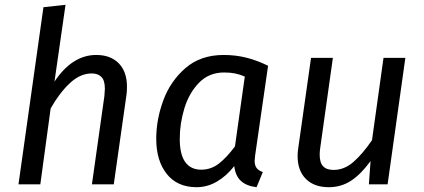

<svg xmlns="http://www.w3.org/2000/svg" viewBox="-20 -768 1766 800"><path d="M509 -407Q509 -385 507 -373L454 0H363L415 -368Q417 -390 417 -398Q417 -433 402.5 -447.5Q388 -462 362 -462Q314 -462 270.5 -421Q227 -380 191 -316L148 0H57L161 -738L253 -748L207 -428Q281 -539 381 -539Q441 -539 475 -504Q509 -469 509 -407Z M1097 -494 1043 -120Q1041 -104 1041 -98Q1041 -80 1048.5 -69Q1056 -58 1075 -51L1049 12Q1007 7 984 -14Q961 -35 956 -76Q924 -35 884 -11.5Q844 12 799 12Q719 12 675 -43Q631 -98 631 -190Q631 -270 660.5 -350Q690 -430 753 -484.5Q816 -539 912 -539Q961 -539 1005.5 -528Q1050 -517 1097 -494ZM729 -189Q729 -124 752 -92.5Q775 -61 818 -61Q859 -61 891.5 -86Q924 -111 959 -158L1000 -449Q979 -458 959.5 -462Q940 -466 914 -466Q851 -466 809.5 -423.5Q768 -381 748.5 -317.5Q729 -254 729 -189Z M1220 -118Q1220 -135 1223 -153L1276 -527H1367L1315 -157Q1312 -139 1312 -124Q1312 -90 1326.5 -75Q1341 -60 1370 -60Q1415 -60 1453.5 -94Q1492 -128 1530 -184L1578 -527H1669L1595 0H1517L1524 -97Q1485 -43 1443.5 -15.5Q1402 12 1350 12Q1289 12 1254.5 -22.5Q1220 -57 1220 -118Z"/></svg>

Font: Fira Sans
Style: Italic
Weight: 400
Italic angle: -8°
Designer: bBox Type GmbH & Carrois Corporate GbR & Edenspiekermann AG
Foundry: bBox Type GmbH & Carrois Corporate GbR & Edenspiekermann AG
Version: Version 4.301